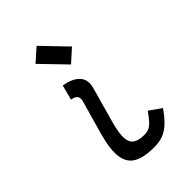

<svg xmlns="http://www.w3.org/2000/svg" viewBox="-260 -998 1120 1120"><g transform="rotate(-45 300.0 -438.0)"><path d="M328 14Q244 14 198.5 -12Q153 -38 144.5 -98.5Q136 -159 165 -262L223 -467Q231 -493 221 -507.5Q211 -522 182 -526L206 -618Q274 -608 306 -573Q338 -538 321 -480L260 -262Q240 -190 242.5 -150Q245 -110 269.5 -94Q294 -78 338 -78Q361 -78 377.5 -85Q394 -92 411.5 -111Q429 -130 453 -164L527 -112Q494 -65 464 -37Q434 -9 401.5 2.5Q369 14 328 14ZM327 -671 183 -820 262 -890 405 -741Z"/></g></svg>

Font: Victor Mono Thin
Style: Bold Italic
Weight: 700
Italic angle: -12°
Monospace: yes
Version: Version 1.561;gftools[0.9.30]